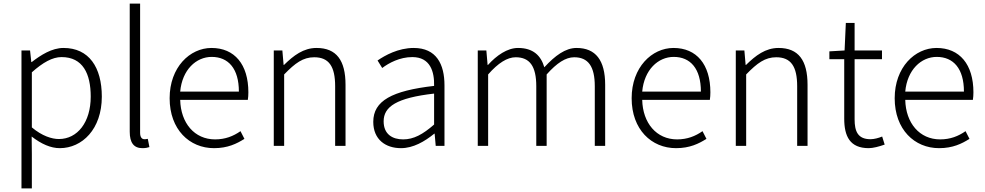

<svg xmlns="http://www.w3.org/2000/svg" viewBox="-20 -815 5502 1073"><path d="M100 238H158V46L157 -52C211 -10 264 13 314 13C439 13 549 -93 549 -275C549 -439 477 -547 335 -547C270 -547 209 -508 157 -468H155L148 -533H100ZM309 -38C270 -38 215 -55 158 -103V-411C220 -466 273 -496 324 -496C443 -496 487 -403 487 -275C487 -132 413 -38 309 -38Z M776 13C795 13 805 10 815 7L806 -39C795 -37 791 -37 787 -37C773 -37 763 -48 763 -73V-795H705V-79C705 -17 728 13 776 13Z M1176 13C1253 13 1303 -12 1346 -39L1324 -82C1284 -54 1239 -36 1182 -36C1067 -36 990 -127 987 -257H1365C1367 -270 1368 -284 1368 -299C1368 -455 1291 -547 1162 -547C1041 -547 928 -439 928 -266C928 -91 1039 13 1176 13ZM987 -303C998 -425 1076 -497 1163 -497C1256 -497 1315 -432 1315 -303Z M1510 0H1568V-399C1630 -463 1674 -495 1736 -495C1818 -495 1853 -444 1853 -333V0H1911V-341C1911 -478 1860 -547 1749 -547C1676 -547 1621 -505 1567 -452H1565L1558 -533H1510Z M2221 13C2289 13 2353 -24 2407 -68H2409L2415 0H2464V-338C2464 -456 2419 -547 2292 -547C2205 -547 2131 -505 2090 -477L2116 -435C2153 -463 2214 -496 2284 -496C2385 -496 2408 -414 2406 -335C2171 -308 2066 -252 2066 -134C2066 -35 2135 13 2221 13ZM2233 -36C2174 -36 2124 -64 2124 -137C2124 -219 2196 -268 2406 -292V-119C2343 -64 2292 -36 2233 -36Z M2650 0H2708V-399C2764 -463 2815 -495 2862 -495C2941 -495 2977 -444 2977 -333V0H3035V-399C3092 -463 3141 -495 3189 -495C3267 -495 3304 -444 3304 -333V0H3362V-341C3362 -478 3309 -547 3202 -547C3140 -547 3082 -504 3022 -439C3003 -504 2960 -547 2875 -547C2815 -547 2755 -505 2707 -452H2705L2698 -533H2650Z M3758 13C3835 13 3885 -12 3928 -39L3906 -82C3866 -54 3821 -36 3764 -36C3649 -36 3572 -127 3569 -257H3947C3949 -270 3950 -284 3950 -299C3950 -455 3873 -547 3744 -547C3623 -547 3510 -439 3510 -266C3510 -91 3621 13 3758 13ZM3569 -303C3580 -425 3658 -497 3745 -497C3838 -497 3897 -432 3897 -303Z M4092 0H4150V-399C4212 -463 4256 -495 4318 -495C4400 -495 4435 -444 4435 -333V0H4493V-341C4493 -478 4442 -547 4331 -547C4258 -547 4203 -505 4149 -452H4147L4140 -533H4092Z M4835 13C4859 13 4893 4 4924 -7L4910 -52C4891 -44 4865 -37 4845 -37C4774 -37 4756 -81 4756 -148V-484H4909V-533H4756V-687H4707L4700 -533L4615 -528V-484H4698V-152C4698 -53 4730 13 4835 13Z M5228 13C5305 13 5355 -12 5398 -39L5376 -82C5336 -54 5291 -36 5234 -36C5119 -36 5042 -127 5039 -257H5417C5419 -270 5420 -284 5420 -299C5420 -455 5343 -547 5214 -547C5093 -547 4980 -439 4980 -266C4980 -91 5091 13 5228 13ZM5039 -303C5050 -425 5128 -497 5215 -497C5308 -497 5367 -432 5367 -303Z"/></svg>

Font: Noto Sans CJK Light
Style: Regular
Weight: 300
Designer: Ryoko NISHIZUKA (kana & ideographs); Paul D. Hunt (Latin, Greek & Cyrillic); Wenlong ZHANG (bopomofo); Sandoll Communica
Foundry: Adobe Systems Incorporated
Version: Version 1.000;PS 1;hotconv 1.0.78;makeotf.lib2.5.61930